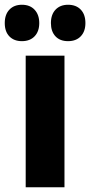

<svg xmlns="http://www.w3.org/2000/svg" viewBox="-57 -787 379 807"><path d="M51 0V-553H214V0ZM35 -767Q69 -767 88.5 -746Q108 -725 108 -690Q108 -655 88.5 -634.5Q69 -614 35 -614Q2 -614 -17.5 -634Q-37 -654 -37 -690Q-37 -726 -17.5 -746.5Q2 -767 35 -767ZM229 -767Q263 -767 282.5 -746.5Q302 -726 302 -690Q302 -655 282.5 -634.5Q263 -614 229 -614Q195 -614 176 -634.5Q157 -655 157 -690Q157 -726 176.5 -746.5Q196 -767 229 -767Z"/></svg>

Font: Noto Sans UI CondBlack
Style: Regular
Weight: 900
Width: 3
Designer: Monotype Design Team
Foundry: Monotype Imaging Inc.
Version: Version 1.001